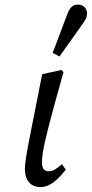

<svg xmlns="http://www.w3.org/2000/svg" viewBox="-20 -786 392 820"><path d="M153.1 13.1C190.2 13.1 222.7 -13 260.9 -61.4L244.7 -84.5C222.8 -66.5 207.8 -54.6 189 -54.6C168.1 -54.6 159.1 -65.6 159.1 -93.5C159.1 -133.5 176.2 -207.7 217 -355.3L251 -477.2L242.9 -487.3L160.2 -469.2L115.3 -242.7C89.3 -112.7 86.3 -85.7 86.3 -64.6C86.3 -15.2 111.6 13.1 153.1 13.1ZM204.9 -560 234.1 -544.9C265.2 -588.7 297.2 -633.4 328.2 -677.2C345.5 -701.4 351.6 -711.7 351.6 -729.9C351.6 -749.3 336.3 -766.5 312 -766.5C294.7 -766.5 279.4 -757.3 268.3 -727.5C247.5 -671.8 225.7 -615.8 204.9 -560Z"/></svg>

Font: Source Serif Variable
Style: Italic
Weight: 389
Italic angle: -12°
Designer: Frank Grießhammer
Foundry: Adobe Systems Incorporated
Version: Version 3.001;hotconv 1.0.111;makeotfexe 2.5.65597